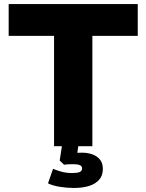

<svg xmlns="http://www.w3.org/2000/svg" viewBox="-20 -725 726 952"><path d="M248 0V-547H23V-705H663V-547H438V0ZM346 207Q313 207 277.5 201.5Q242 196 218 184L243 112Q261 120 285.5 126.5Q310 133 338 133Q363 133 375 128Q387 123 387 110Q387 98 375 93.5Q363 89 344 89Q336 89 322 89.5Q308 90 298 92L276 71L290 -20H371L359 63L322 41Q333 36 351 34Q369 32 387 32Q414 32 437 40Q460 48 475 65.5Q490 83 490 113Q490 146 471 167Q452 188 420 197.5Q388 207 346 207Z"/></svg>

Font: Nunito Sans 8pt Black
Style: Regular
Weight: 900
Version: Version 3.101;gftools[0.9.27]